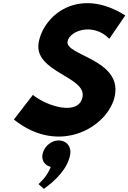

<svg xmlns="http://www.w3.org/2000/svg" viewBox="-20 -861 824 1232"><path d="M190.9 -252 69.1 -94C367.4 145 683 -54 717.8 -251C758.3 -481 397.5 -504.6 413.4 -595C425.6 -664 577.3 -719 681.4 -612L783.9 -762C485.5 -950 259.4 -765 228.2 -588C194.9 -399 532.9 -370.8 509.8 -240C488.1 -117 286.9 -175 190.9 -252ZM356.4 40C308.4 40 261.4 80 252.6 130C245.5 170 269.1 201 305.5 210C282 275 227.1 320 227.1 320L261.6 351C333.8 299 414.2 223 430.6 130C439.4 80 406.4 40 356.4 40Z"/></svg>

Font: Hussar Wysoki
Style: Obl
Weight: 700
Foundry: Cannot Into Space Fonts
Version: Version 0.92